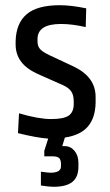

<svg xmlns="http://www.w3.org/2000/svg" viewBox="-20 -520 422 737"><path d="M311 -488 309 -416Q257 -428 214 -428Q124 -428 124 -370V-361Q124 -343 133.5 -332Q143 -321 168 -309L262 -265Q347 -225 347 -148V-126Q346 -68 317.5 -34.5Q289 -1 229 8L219 41H229Q251 41 266 59Q281 77 281 105V120Q281 160 257.5 178.5Q234 197 186 197Q167 197 137 192V139Q165 143 173 143Q214 143 214 119V106Q213 91 205.5 85.5Q198 80 180 80H150V59L165 12Q121 9 49 -9L53 -85Q128 -63 176 -63Q225 -63 244 -76.5Q263 -90 263 -121V-131Q263 -155 253.5 -169Q244 -183 222 -193L125 -236Q81 -256 60.5 -284Q40 -312 40 -349V-363Q42 -431 82.5 -465.5Q123 -500 210 -500Q252 -500 311 -488Z"/></svg>

Font: Ropa Sans
Style: Regular
Weight: 400
Designer: Botio Nikoltchev
Foundry: Botio Nikoltchev
Version: Version 1.100